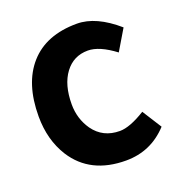

<svg xmlns="http://www.w3.org/2000/svg" viewBox="-120 -750 821 867"><g transform="rotate(-20 290.0 -316.5)"><path d="M535 -557 476 -458Q402 -514 347 -514Q278 -514 237 -459Q196 -404 196 -310Q196 -241 234 -186Q279 -123 360 -123Q408 -123 484 -170L543 -77Q461 12 341 12Q170 12 90 -113Q37 -197 37 -310Q37 -468 115 -556Q194 -645 342 -645Q434 -645 535 -557Z"/></g></svg>

Font: Tajawal Black
Style: Regular
Weight: 900
Designer: Boutros Fonts
Foundry: Created by Boutros International 2017
Version: Version 1.700